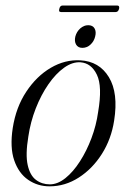

<svg xmlns="http://www.w3.org/2000/svg" viewBox="-20 -650 448 678"><path d="M263.5 -437Q330.5 -433.5 364.5 -377.5Q398.5 -321.5 383 -224Q373 -159 339.8 -106.5Q306.5 -54 258.2 -23Q210 8 155 8Q113 8 79.5 -15Q46 -38 30.2 -83.8Q14.5 -129.5 25 -198Q36.5 -271.5 72.8 -326.2Q109 -381 159.2 -410.5Q209.5 -440 263.5 -437ZM156 1Q183.5 1 211 -21Q238.5 -43 262.2 -80Q286 -117 303 -162.2Q320 -207.5 326.5 -254.5Q342 -345 322.2 -386Q302.5 -427 264.5 -430Q236 -432 206.5 -411Q177 -390 151 -352.5Q125 -315 106.2 -267Q87.5 -219 80 -167.5Q69.5 -104 77.8 -67.2Q86 -30.5 107 -14.8Q128 1 156 1ZM271 -481Q255.5 -481 248.8 -492.5Q242 -504 246 -521Q250.5 -538 263.2 -549.5Q276 -561 291.5 -561Q307.5 -561 314 -549.5Q320.5 -538 316 -521Q312 -504 299.5 -492.5Q287 -481 271 -481ZM189.5 -619Q192 -630.5 201 -630.5H394Q403 -630.5 400.5 -619Q397.5 -607.5 388.5 -607.5H195.5Q186 -607.5 189.5 -619Z"/></svg>

Font: Fraunces 144pt S000 Light
Style: Italic
Weight: 300
Italic angle: -16°
Version: Version 1.000; ttfautohint (v1.8.3)